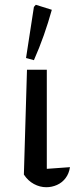

<svg xmlns="http://www.w3.org/2000/svg" viewBox="-20 -778 319 804"><path d="M80 -47 93 -486H176V-71L273 -78Q269 -51 254.5 -32Q240 -13 218.5 -3.5Q197 6 174 6Q147 6 122 -7.5Q97 -21 80 -47ZM122 -526 89 -535 122 -749 130 -758 197 -737Q182 -683 163.5 -630.5Q145 -578 122 -526Z"/></svg>

Font: Piazzolla 24pt Medium
Style: Regular
Weight: 500
Designer: Juan Pablo del Peral
Foundry: Huerta Tipografica
Version: Version 2.005